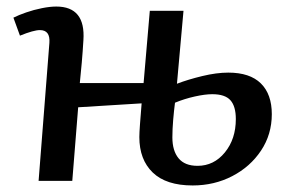

<svg xmlns="http://www.w3.org/2000/svg" viewBox="-20 -553 880 587"><path d="M541 -520 521 -297Q555 -310 598.5 -320.5Q642 -331 678 -331Q744 -331 777.5 -298Q811 -265 811 -204Q811 -142 778 -92.5Q745 -43 690 -14.5Q635 14 569 14Q488 14 447 -25.5Q406 -65 406 -134Q406 -146 408 -173.5Q410 -201 413 -237L219 -225L201 0H98L131 -422Q134 -461 102 -461Q83 -461 41 -444L21 -499Q37 -507 60 -515Q83 -523 108 -528Q133 -533 152 -533Q242 -533 235 -430Q233 -396 230 -361.5Q227 -327 224 -299H419L438 -520ZM515 -239Q512 -216 509.5 -187Q507 -158 507 -133Q507 -92 526 -69Q545 -46 584 -46Q634 -46 667.5 -87Q701 -128 701 -189Q701 -228 684.5 -246.5Q668 -265 629 -265Q607 -265 575.5 -258Q544 -251 515 -239Z"/></svg>

Font: Literata 7pt Medium
Style: Italic
Weight: 500
Italic angle: -2°
Designer: Latin by Veronika Burian and Jose Scaglione. Greek by Irene Vlachou. Cyrillic by Vera Evstafieva
Foundry: TypeTogether
Version: Version 3.002